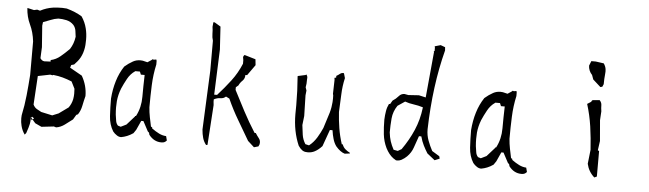

<svg xmlns="http://www.w3.org/2000/svg" viewBox="-46 -862 3605 1067"><g transform="rotate(5 1756.0 -329.0)"><path d="M89.4 -58.6Q89.4 -37.1 94.7 -16.6Q101.1 9.3 116.2 30.3L124 21Q136.2 -13.7 139.6 -31.2Q142.1 -44.4 142.1 -57.6V-69.8L158.7 -49.8L169.4 -37.6L205.1 -21L273.9 -28.8L286.6 -24.9Q312 -28.8 333.7 -44.9Q355.5 -61 376.5 -77.1L392.6 -104L401.4 -107.9Q416 -129.4 421.6 -157.7Q427.2 -186 434.1 -212.4Q434.1 -271 403.8 -323.7L335.4 -362.3L340.3 -377.4L356 -381.8L373.5 -401.4Q391.6 -422.9 400.6 -451.4Q409.7 -480 409.7 -509.8Q410.2 -517.6 410.2 -525.4Q410.2 -558.6 402.8 -587.4Q394.5 -621.6 374 -651.9Q337.9 -674.3 288.1 -688Q272 -689.5 262.7 -689.5Q234.4 -689.5 212.4 -686.5Q175.3 -681.2 141.1 -663.1L125 -667.5L107.4 -663.6L73.7 -671.4H69.8Q72.8 -623 92.3 -582Q111.8 -541 117.7 -489.7V-489.3V-303.7V-303.2Q113.8 -245.6 107.9 -188Q102.1 -130.4 90.3 -75.7Q89.4 -66.9 89.4 -58.6ZM160.2 -64 148.9 -52.7 140.6 -64 148.9 -72.3ZM369.6 -247.6Q370.6 -234.9 370.6 -220.5Q370.6 -206.1 367.7 -189.5Q362.3 -163.1 346.7 -141.6L293.9 -103.5L259.3 -89.4L196.8 -103L171.9 -116.7Q158.7 -124 150.9 -140.6L160.6 -300.3L228.5 -314L242.2 -311.5L245.6 -314Q274.4 -311 299.1 -304.2Q323.7 -297.4 350.1 -286.6ZM219.7 -386.2Q207.5 -386.2 200.2 -385.5Q192.9 -384.8 189.7 -384.8Q186.5 -384.8 181.6 -386.7Q173.8 -389.6 167.5 -398.9L166.5 -399.9L169.4 -461.9L160.6 -581.1L163.1 -601.1Q184.1 -608.4 204.3 -616.9Q224.6 -625.5 246.6 -628.4H247.1Q269 -628.4 292 -623.5Q315.9 -618.2 332.5 -600.6Q338.4 -593.8 342 -585.4Q345.7 -577.1 346.7 -568.8Q348.1 -553.2 351.1 -536.1Q345.7 -496.6 325.7 -465.8Q301.8 -441.9 277.3 -421.4Q253.4 -401.4 224.1 -395V-386.2Z M818.8 -65.9V-71.3L811.5 -75.2Q806.2 -99.6 800.8 -126.7Q795.4 -153.8 793.5 -181.6Q793.5 -244.1 795.9 -304.4Q798.3 -364.7 811 -421.4V-439Q811 -444.3 808.6 -449.2L794.4 -446.8L788.6 -449.2L781.7 -443.4L760.7 -429.7L734.4 -436Q728 -437 721.2 -437Q698.7 -437 680.2 -426.8Q656.2 -413.6 634.3 -394.5Q608.4 -355.5 594.7 -309.6Q580.6 -263.7 576.7 -210.9Q576.7 -161.1 579.6 -113.3Q582.5 -65.9 605 -29.8Q614.3 -18.1 626.5 -10.3Q637.7 -2.4 650.9 -2.4Q668 -5.4 684.3 -12Q700.7 -18.6 717.8 -30.3L731.4 -50.3L754.9 -102.1H757.8H764.6H767.1L796.4 -46.9L803.7 -40.5L806.6 -29.3Q834.5 7.3 876 7.3Q885.7 7.3 892.1 4.9Q899.9 1.5 906.2 -5.9L899.9 -29.8Q879.4 -30.8 859.9 -40.5Q839.4 -50.8 818.8 -65.9ZM610.8 -124.5Q608.9 -146 608.9 -164.8Q608.9 -183.6 610.4 -200.2Q613.8 -235.4 627 -269V-269.5Q639.6 -298.8 655.3 -327.1Q671.4 -356.4 696.8 -373.5L697.8 -374.5H723.6L730.5 -357.9H751.5Q749.5 -294.9 749.5 -235.8Q749.5 -176.8 724.6 -128.9L723.1 -126.5H718.3V-123.5L674.8 -74.7L644 -59.6L628.4 -64.5L627.4 -65.4Q617.7 -76.2 615.7 -92Q613.8 -107.9 610.8 -124.5Z M1104 -657.2Q1106.9 -638.7 1106.9 -618.7Q1106.9 -599.1 1112.8 -580.6V-413.1L1098.1 -84Q1100.1 -58.1 1106 -37.6Q1111.8 -17.1 1125.5 0L1133.3 -1.5L1147.9 -224.6L1146 -243.2V-256.3Q1164.1 -266.1 1182.6 -266.1Q1198.7 -266.1 1210 -275.9L1212.4 -277.8L1231.9 -268.1Q1258.8 -208 1291.7 -152.6Q1324.7 -97.2 1356 -43L1391.6 -10.7L1416 -17.6L1421.4 -29.8Q1422.4 -34.7 1422.4 -39.1Q1422.4 -52.7 1414.6 -62.5Q1403.3 -76.7 1395 -90.3H1388.2Q1351.6 -147.9 1321.3 -205.3Q1291 -262.7 1262.2 -319.3V-334L1275.9 -345.7Q1282.7 -361.3 1296.4 -374Q1308.1 -385.7 1309.1 -402.3V-406.7H1318.8L1360.8 -465.8L1357.4 -498.5L1298.3 -516.1H1293L1287.6 -505.4L1290.5 -487.3V-467.8Q1268.6 -414.6 1234.6 -369.9Q1200.7 -325.2 1162.1 -282.7H1146L1155.8 -535.2L1147.9 -662.6L1113.8 -683.1H1106.4Z M1605.5 -264.6 1605 -213.9Q1605 -119.1 1638.7 -41Q1648.9 -25.4 1660.2 -17.3Q1671.4 -9.3 1684.6 -9.3L1692.4 -8.8Q1712.9 -8.8 1730.5 -18.1Q1751 -28.8 1770.5 -50.3L1803.7 -143.1H1806.6H1818.4Q1821.8 -117.2 1828.6 -94.7Q1835 -72.3 1847.2 -55.7Q1872.1 -26.4 1897 -19L1925.3 -22.5V-26.4Q1911.6 -33.2 1899.9 -43Q1887.7 -53.2 1881.8 -69.8H1876.5Q1861.8 -115.2 1855 -158.4Q1848.1 -201.7 1845.2 -247.1Q1848.1 -295.9 1849.6 -343.8Q1851.1 -391.6 1861.8 -437.5L1854 -464.4Q1851.1 -464.8 1848.1 -464.8Q1840.8 -464.8 1834 -460Q1823.2 -451.2 1813 -445.8V-436L1803.7 -434.1L1805.2 -422.9L1803.2 -344.2L1805.2 -337.4Q1805.7 -328.1 1805.7 -319.6Q1805.7 -311 1804.9 -298.6Q1804.2 -286.1 1801.5 -270.3Q1798.8 -254.4 1794.4 -238.8Q1780.8 -193.8 1766.6 -150.9Q1754.9 -124 1737.8 -95.7Q1720.2 -67.4 1697.3 -49.3L1695.3 -47.9L1674.8 -52.7Q1659.7 -76.7 1655.8 -103Q1651.9 -129.4 1648.9 -157.2L1654.8 -208L1651.9 -323.2L1654.8 -350.1L1648.9 -367.7L1651.9 -388.2Q1651.9 -402.8 1652.6 -411.4Q1653.3 -419.9 1653.3 -421.4Q1653.3 -431.6 1646 -439H1644V-436L1599.6 -426.3L1599.1 -422.9Q1605.5 -345.2 1605.5 -264.6Z M2344.2 -194.3Q2350.6 -438.5 2402.8 -639.2L2401.4 -657.2L2376 -666.5L2343.3 -657.2L2345.2 -649.9V-630.4H2340.8L2342.3 -624.5L2318.4 -369.6L2279.8 -378.4L2221.2 -374.5L2199.7 -378.4Q2180.7 -378.4 2168.5 -363.8Q2154.8 -347.7 2136.2 -335.9L2124.5 -315.9H2118.2Q2108.4 -296.4 2105 -274.9Q2101.1 -252.4 2100.1 -226.6Q2100.1 -183.6 2104.5 -144.8Q2108.9 -106 2126 -70.3Q2143.6 -35.6 2168.5 -17.1Q2175.8 -11.7 2184.1 -7.3Q2187.5 -6.8 2191.4 -6.8Q2203.1 -6.8 2214.4 -12.7Q2231.9 -22.5 2244.1 -34.7Q2267.1 -57.6 2277.1 -87.2Q2287.1 -116.7 2299.8 -151.9H2313Q2320.3 -124.5 2331.1 -103Q2341.8 -81.5 2355 -60.5L2397.9 -26.4L2425.3 -37.6L2421.9 -50.8L2380.4 -76.2Q2366.2 -102.5 2355.2 -131.8Q2344.2 -161.1 2344.2 -194.3ZM2210 -71.8 2189.5 -60.1 2166 -64.5Q2153.3 -87.9 2146.2 -109.9Q2139.2 -131.8 2136.2 -158.7V-159.2Q2136.2 -198.2 2139.6 -237.1Q2143.1 -275.9 2166 -309.6L2206.5 -336.9Q2229.5 -328.6 2255.4 -325.2Q2281.2 -321.8 2307.6 -313.5L2307.1 -310.1Q2299.3 -244.1 2273.9 -185.1Q2249 -127 2210 -71.8Z M2827.6 -65.9V-71.3L2820.3 -75.2Q2814.9 -99.6 2809.6 -126.7Q2804.2 -153.8 2802.2 -181.6Q2802.2 -244.1 2804.7 -304.4Q2807.1 -364.7 2819.8 -421.4V-439Q2819.8 -444.3 2817.4 -449.2L2803.2 -446.8L2797.4 -449.2L2790.5 -443.4L2769.5 -429.7L2743.2 -436Q2736.8 -437 2730 -437Q2707.5 -437 2689 -426.8Q2665 -413.6 2643.1 -394.5Q2617.2 -355.5 2603.5 -309.6Q2589.4 -263.7 2585.4 -210.9Q2585.4 -161.1 2588.4 -113.3Q2591.3 -65.9 2613.8 -29.8Q2623 -18.1 2635.3 -10.3Q2646.5 -2.4 2659.7 -2.4Q2676.8 -5.4 2693.1 -12Q2709.5 -18.6 2726.6 -30.3L2740.2 -50.3L2763.7 -102.1H2766.6H2773.4H2775.9L2805.2 -46.9L2812.5 -40.5L2815.4 -29.3Q2843.3 7.3 2884.8 7.3Q2894.5 7.3 2900.9 4.9Q2908.7 1.5 2915 -5.9L2908.7 -29.8Q2888.2 -30.8 2868.7 -40.5Q2848.1 -50.8 2827.6 -65.9ZM2619.6 -124.5Q2617.7 -146 2617.7 -164.8Q2617.7 -183.6 2619.1 -200.2Q2622.6 -235.4 2635.7 -269V-269.5Q2648.4 -298.8 2664.1 -327.1Q2680.2 -356.4 2705.6 -373.5L2706.5 -374.5H2732.4L2739.3 -357.9H2760.3Q2758.3 -294.9 2758.3 -235.8Q2758.3 -176.8 2733.4 -128.9L2731.9 -126.5H2727.1V-123.5L2683.6 -74.7L2652.8 -59.6L2637.2 -64.5L2636.2 -65.4Q2626.5 -76.2 2624.5 -92Q2622.6 -107.9 2619.6 -124.5Z M3241.7 -431.2H3237.8V-426.3L3215.3 -412.1Q3233.9 -352.5 3243.2 -289.1Q3252.4 -224.1 3256.3 -159.2L3247.6 -81.1Q3257.3 -37.6 3290.5 -8.3L3304.2 -14.6V-156.7L3296.9 -160.6L3304.2 -212.9L3294.4 -328.1L3297.4 -377.9Q3294.4 -395.5 3294.4 -412.1Q3294.4 -426.3 3282.7 -439L3241.7 -435.5ZM3297.4 -529.3Q3297.4 -558.6 3300.3 -585Q3301.3 -595.7 3301.3 -600.6Q3301.3 -605.5 3300.5 -612.5Q3299.8 -619.6 3296.4 -628.2Q3293 -636.7 3287.6 -644.5L3242.7 -650.9H3217.8L3207.5 -625Q3207.5 -611.8 3213.1 -598.1Q3218.8 -584.5 3228.5 -574.7L3237.3 -550.3L3280.3 -511.7L3291 -514.6Z"/></g></svg>

Font: Bakudai
Style: Light
Weight: 300
Version: Version 1.48